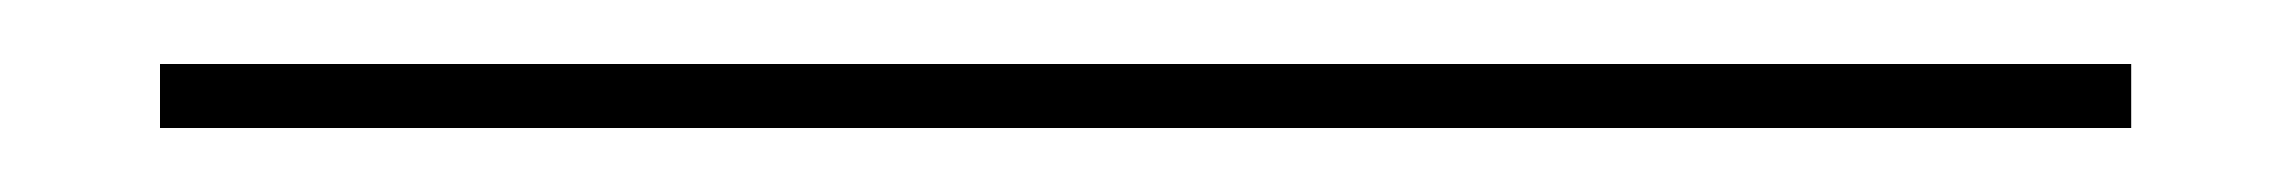

<svg xmlns="http://www.w3.org/2000/svg" viewBox="-20 20 716 60"><path d="M30 60V40H646V60Z"/></svg>

Font: Big Shoulders Text Medium
Style: Regular
Weight: 500
Designer: Patric King
Foundry: XO Type Co
Version: Version 1.000; ttfautohint (v1.8.2)